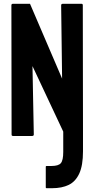

<svg xmlns="http://www.w3.org/2000/svg" viewBox="-20 -716 504 1011"><path d="M49 0Q41 0 41 -7L40 -688Q40 -696 48 -696H138L307 -302L302 -688Q302 -696 311 -696H410Q416 -696 416 -688L417 -30V81Q417 155 397.5 197.5Q378 240 342 257.5Q306 275 254 275H225Q221 275 221 271V162Q221 158 225 158H251Q288 158 300.5 143Q313 128 313 84V-23L151 -368L158 -8Q158 0 149 0Z"/></svg>

Font: Staatliches
Style: Regular
Weight: 400
Designer: Brian LaRossa & Erica Carras
Foundry: Type Brut Foundry
Version: Version 1.000; ttfautohint (v1.8.2) -l 8 -r 50 -G 200 -x 14 